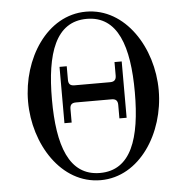

<svg xmlns="http://www.w3.org/2000/svg" viewBox="-53 -781 806 849"><g transform="rotate(-5 350.0 -356.0)"><path d="M222 -247H254V-307C254 -326 262 -334 281 -334H439C457 -334 466 -326 466 -307V-247H498V-497H466V-437C466 -418 457 -410 439 -410H281C262 -410 254 -418 254 -437V-497H222ZM176 -356C176 -560 222 -698 360 -698C498 -698 544 -560 544 -356C544 -152 498 -14 360 -14C222 -14 176 -152 176 -356ZM70 -356C70 -167 185 18 360 18C534 18 650 -167 650 -356C650 -545 534 -730 360 -730C185 -730 70 -545 70 -356Z"/></g></svg>

Font: Old Standard
Style: Regular
Weight: 400
Designer: Alexey Kryukov <alexios@thessalonica.org.ru>
Version: Version 2.0